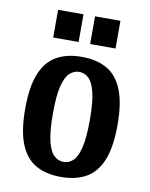

<svg xmlns="http://www.w3.org/2000/svg" viewBox="-80 -750 641 819"><g transform="rotate(10 240.0 -340.0)"><path d="M240 10Q175 10 130.5 -15.5Q86 -41 63 -98Q40 -155 40 -250Q40 -345 63 -402Q86 -459 130.5 -484.5Q175 -510 240 -510Q305 -510 349.5 -484.5Q394 -459 417 -402Q440 -345 440 -250Q440 -155 417 -98Q394 -41 349.5 -15.5Q305 10 240 10ZM240 -55Q263 -55 281 -71.5Q299 -88 309.5 -130.5Q320 -173 320 -250Q320 -328 309.5 -370Q299 -412 281 -428.5Q263 -445 240 -445Q218 -445 199.5 -428.5Q181 -412 170.5 -370Q160 -328 160 -250Q160 -173 170.5 -130.5Q181 -88 199.5 -71.5Q218 -55 240 -55ZM265 -570V-690H375V-570ZM105 -570V-690H215V-570Z"/></g></svg>

Font: Cuprum
Style: Regular
Weight: 400
Designer: Jovanny Lemonad
Foundry: Jovanny Lemonad
Version: Version 3.000